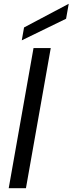

<svg xmlns="http://www.w3.org/2000/svg" viewBox="-20 -994 383 1014"><path d="M157 -740H248L117 0H26ZM343 -974 329 -895 95 -781 107 -849Z"/></svg>

Font: SVN-Poppins
Style: Italic
Weight: 400
Italic angle: -10°
Designer: Ninad Kale (Devanagari), Jonny Pinhorn (Latin)
Foundry: Indian Type Foundry
Version: Version 3.002 2017; ttfautohint (v1.8.3)